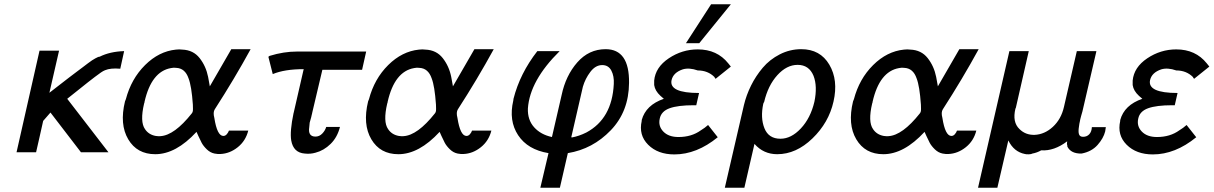

<svg xmlns="http://www.w3.org/2000/svg" viewBox="-20 -709 5651 894"><path d="M57 0 164 -473H255L210 -277Q233 -295 259 -315Q285 -335 301 -347.5Q317 -360 336 -374Q355 -388 366 -396.5Q377 -405 389 -414Q401 -423 408.5 -428Q416 -433 423.5 -437Q431 -441 435.5 -443Q440 -445 444 -445Q492 -469 558 -471L540 -389Q495 -393 469 -382Q461 -379 450 -371.5Q439 -364 422 -351Q405 -338 389 -325.5Q373 -313 344.5 -290Q316 -267 293 -249L485 0H357L215 -185L181 -146Q175 -118 162.5 -63.5Q150 -9 148 0Z M562 -237Q565 -245 566 -247Q591 -342 655.5 -406Q720 -470 799 -478Q815 -480 829 -478Q880 -476 909.5 -438.5Q939 -401 949 -351L957 -307Q970 -329 1012.5 -403Q1055 -477 1057 -480H1147Q1071 -341 980 -200Q971 -186 978 -160Q991 -76 1020 -76Q1029 -76 1036 -84Q1043 -92 1046 -101H1136Q1124 -53 1087 -23.5Q1050 6 1007 8Q994 9 979 6Q959 2 943 -13.5Q927 -29 919 -44Q911 -59 903.5 -76Q896 -93 895 -95Q799 9 703 9Q618 9 577 -60.5Q536 -130 562 -237ZM653 -235Q653 -231 651 -227Q631 -142 655 -108Q672 -82 705 -76Q719 -74 727 -75Q792 -79 873 -181Q876 -184 878 -192Q879 -196 878 -222Q872 -308 858 -344Q842 -391 801 -393Q789 -395 776 -392Q685 -376 653 -235Z M1230 -443Q1230 -447 1236 -449Q1301 -469 1363 -469H1685L1666 -384H1481L1434 -185Q1434 -183 1433 -180Q1432 -177 1431 -172Q1430 -167 1429 -163Q1423 -141 1422 -138Q1420 -124 1420 -117Q1413 -73 1449 -73Q1467 -73 1480.5 -87Q1494 -101 1499 -118H1563Q1551 -70 1519.5 -39Q1488 -8 1449 2Q1425 9 1399 6Q1346 2 1336 -55Q1329 -97 1347 -183V-182Q1349 -190 1350 -195L1394 -387Q1305 -387 1250 -364Z M1694 -237Q1697 -245 1698 -247Q1723 -342 1787.5 -406Q1852 -470 1931 -478Q1947 -480 1961 -478Q2012 -476 2041.5 -438.5Q2071 -401 2081 -351L2089 -307Q2102 -329 2144.5 -403Q2187 -477 2189 -480H2279Q2203 -341 2112 -200Q2103 -186 2110 -160Q2123 -76 2152 -76Q2161 -76 2168 -84Q2175 -92 2178 -101H2268Q2256 -53 2219 -23.5Q2182 6 2139 8Q2126 9 2111 6Q2091 2 2075 -13.5Q2059 -29 2051 -44Q2043 -59 2035.5 -76Q2028 -93 2027 -95Q1931 9 1835 9Q1750 9 1709 -60.5Q1668 -130 1694 -237ZM1785 -235Q1785 -231 1783 -227Q1763 -142 1787 -108Q1804 -82 1837 -76Q1851 -74 1859 -75Q1924 -79 2005 -181Q2008 -184 2010 -192Q2011 -196 2010 -222Q2004 -308 1990 -344Q1974 -391 1933 -393Q1921 -395 1908 -392Q1817 -376 1785 -235Z M2370 -241Q2370 -242 2370.5 -245Q2371 -248 2371 -249Q2401 -367 2482 -471H2586Q2447 -334 2438 -204Q2436 -151 2467 -116.5Q2498 -82 2550 -71L2595 -266Q2614 -357 2668 -418.5Q2722 -480 2800 -480Q2911 -480 2909 -323Q2908 -190 2824 -102.5Q2740 -15 2624 4L2587 165H2496L2534 4Q2437 -12 2392.5 -79.5Q2348 -147 2370 -241ZM2640 -70H2641Q2642 -69 2643 -69Q2676 -75 2710 -92Q2830 -156 2838 -318Q2840 -355 2826.5 -380.5Q2813 -406 2784 -406Q2753 -406 2729 -374.5Q2705 -343 2694 -305Z M2968 -146V-150Q2987 -220 3071 -249Q3057 -261 3055 -263Q3030 -286 3026 -313V-334Q3032 -396 3094 -437.5Q3156 -479 3229 -479Q3319 -479 3371 -414L3383 -399L3312 -342Q3311 -344 3309 -346Q3307 -348 3307 -350Q3276 -381 3229 -381Q3189 -395 3159 -386Q3115 -371 3107 -336Q3094 -276 3235 -276L3222 -219H3210Q3137 -219 3098 -205Q3059 -191 3052 -157Q3044 -122 3068.5 -96.5Q3093 -71 3139 -71Q3200 -71 3243 -102L3261 -114Q3270 -122 3277 -127L3322 -70Q3224 10 3120 10Q3043 10 2998 -35Q2953 -80 2968 -146ZM3174 -508 3291 -689H3383L3236 -508Z M3355 165 3444 -220Q3455 -266 3477 -310.5Q3499 -355 3531.5 -393.5Q3564 -432 3611 -456Q3658 -480 3711 -480Q3799 -480 3841.5 -408Q3884 -336 3861 -236Q3839 -138 3763 -64.5Q3687 9 3599 9Q3535 9 3493 -39L3446 165ZM3538 -234Q3536 -232 3534 -226Q3520 -160 3539.5 -111.5Q3559 -63 3614 -63Q3664 -63 3709 -111Q3754 -159 3772 -235Q3787 -307 3768 -356Q3747 -407 3694 -407Q3643 -407 3599.5 -359Q3556 -311 3538 -234Z M3952 -237Q3955 -245 3956 -247Q3981 -342 4045.5 -406Q4110 -470 4189 -478Q4205 -480 4219 -478Q4270 -476 4299.5 -438.5Q4329 -401 4339 -351L4347 -307Q4360 -329 4402.5 -403Q4445 -477 4447 -480H4537Q4461 -341 4370 -200Q4361 -186 4368 -160Q4381 -76 4410 -76Q4419 -76 4426 -84Q4433 -92 4436 -101H4526Q4514 -53 4477 -23.5Q4440 6 4397 8Q4384 9 4369 6Q4349 2 4333 -13.5Q4317 -29 4309 -44Q4301 -59 4293.5 -76Q4286 -93 4285 -95Q4189 9 4093 9Q4008 9 3967 -60.5Q3926 -130 3952 -237ZM4043 -235Q4043 -231 4041 -227Q4021 -142 4045 -108Q4062 -82 4095 -76Q4109 -74 4117 -75Q4182 -79 4263 -181Q4266 -184 4268 -192Q4269 -196 4268 -222Q4262 -308 4248 -344Q4232 -391 4191 -393Q4179 -395 4166 -392Q4075 -376 4043 -235Z M4534 165 4680 -471H4770V-470L4710 -207L4708 -203Q4693 -140 4727 -108Q4755 -80 4797 -81Q4844 -83 4882.5 -118.5Q4921 -154 4934 -211L4994 -471H5084L5085 -470L5020 -190Q5018 -184 5014 -169Q5009 -151 5008 -143Q5006 -136 5004 -120Q5000 -96 5004 -84Q5008 -72 5023 -72Q5041 -72 5052 -84Q5063 -96 5064 -117H5129Q5128 -111 5126 -97Q5118 -65 5090.5 -34Q5063 -3 5016 6Q4967 7 4950 -26Q4950 -29 4949.5 -32.5Q4949 -36 4948 -38V-40Q4948 -45 4949 -51Q4888 -5 4828 -9Q4809 2 4787 6Q4783 9 4770.5 9.5Q4758 10 4752 8Q4701 -2 4675 -55L4624 165Z M5196 -146V-150Q5215 -220 5299 -249Q5285 -261 5283 -263Q5258 -286 5254 -313V-334Q5260 -396 5322 -437.5Q5384 -479 5457 -479Q5547 -479 5599 -414L5611 -399L5540 -342Q5539 -344 5537 -346Q5535 -348 5535 -350Q5504 -381 5457 -381Q5417 -395 5387 -386Q5343 -371 5335 -336Q5322 -276 5463 -276L5450 -219H5438Q5365 -219 5326 -205Q5287 -191 5280 -157Q5272 -122 5296.5 -96.5Q5321 -71 5367 -71Q5428 -71 5471 -102L5489 -114Q5498 -122 5505 -127L5550 -70Q5452 10 5348 10Q5271 10 5226 -35Q5181 -80 5196 -146Z"/></svg>

Font: Coval
Style: Book Italic
Weight: 350
Foundry: Context Ltd
Version: Version 001.000